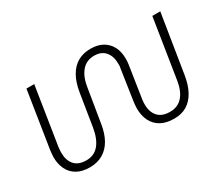

<svg xmlns="http://www.w3.org/2000/svg" viewBox="-96 -757 1163 1004"><g transform="rotate(-30 485.0 -255.0)"><path d="M203 13Q158 13 127 -4.5Q96 -22 80 -54Q64 -86 64 -128Q64 -139 65.5 -149.5Q67 -160 68 -172L121 -510H168L113 -160Q111 -142 111 -127Q111 -82 134.5 -55Q158 -28 206 -28Q254 -28 282.5 -63Q311 -98 321 -162L352 -355Q361 -410 382.5 -447.5Q404 -485 437 -504Q470 -523 514 -523Q558 -523 587.5 -506Q617 -489 633 -459Q649 -429 649 -387Q649 -377 648.5 -367Q648 -357 646 -347L617 -158Q616 -151 615.5 -143.5Q615 -136 615 -129Q615 -83 639 -56Q663 -29 712 -29Q759 -29 787.5 -61.5Q816 -94 825 -154L881 -510H929L873 -160Q864 -102 842.5 -63.5Q821 -25 789 -6Q757 13 713 13Q666 13 634 -4.5Q602 -22 585.5 -54.5Q569 -87 569 -130Q569 -140 570 -150Q571 -160 572 -170L600 -357Q602 -364 602 -371Q602 -378 602 -384Q602 -428 579 -455Q556 -482 513 -482Q466 -482 437.5 -448.5Q409 -415 400 -355L367 -154Q359 -102 338 -64.5Q317 -27 283 -7Q249 13 203 13Z"/></g></svg>

Font: MuseoModerno ExtraLight
Style: Italic
Weight: 250
Italic angle: -9°
Designer: Pablo Cosgaya, Héctor Gatti, Marcela Romero, and the Authors of The MuseoModerno Project.
Foundry: Omnibus-Type Team
Version: Version 1.003